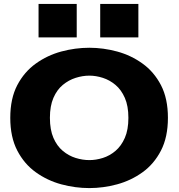

<svg xmlns="http://www.w3.org/2000/svg" viewBox="-20 -950 915 981"><path d="M436.5 11Q364.5 11 293.2 -8.2Q222 -27.5 163 -69.8Q104 -112 68.2 -180.8Q32.5 -249.5 32.5 -348Q32.5 -446.5 68.2 -514.8Q104 -583 163 -625.2Q222 -667.5 293.2 -686.8Q364.5 -706 436.5 -706Q507.5 -706 578.5 -686.8Q649.5 -667.5 708.2 -625.2Q767 -583 802.5 -514.8Q838 -446.5 838 -348Q838 -249.5 802.5 -180.8Q767 -112 708.2 -69.8Q649.5 -27.5 578.5 -8.2Q507.5 11 436.5 11ZM436.5 -132Q470.5 -132 505.5 -143Q540.5 -154 570 -179Q599.5 -204 617.8 -245.5Q636 -287 636 -348Q636 -408.5 617.8 -450Q599.5 -491.5 570 -516.2Q540.5 -541 505.5 -552.2Q470.5 -563.5 436.5 -563.5Q402 -563.5 366.5 -552.2Q331 -541 301 -516.2Q271 -491.5 253 -450Q235 -408.5 235 -348Q235 -287 253 -245.5Q271 -204 301 -179Q331 -154 366.5 -143Q402 -132 436.5 -132ZM177 -930H372V-759H177ZM492 -930H687V-759H492Z"/></svg>

Font: Trispace SemiExpanded ExtraBold
Style: Regular
Weight: 800
Width: 6
Designer: Tyler Finck
Foundry: Etcetera Type Company
Version: Version 1.210; ttfautohint (v1.8.3)